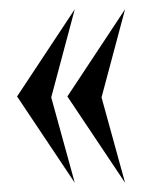

<svg xmlns="http://www.w3.org/2000/svg" viewBox="-20 -427 308 416"><path d="M126 -218 251 -407 200 -216 251 -31ZM17 -218 142 -407 91 -216 142 -31Z"/></svg>

Font: Fette Mikado
Style: Regular
Weight: 400
Designer: Peter Wiegel
Foundry: Peter Wiegel
Version: Version 1.000